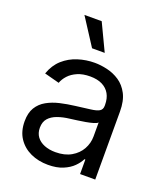

<svg xmlns="http://www.w3.org/2000/svg" viewBox="-140 -851 830 959"><g transform="rotate(20 275.0 -371.0)"><path d="M227.1 11.7Q175.8 11.7 134.3 -7.3Q92.8 -26.4 68.1 -63.2Q43.5 -100.1 43.5 -153.3Q43.5 -198.2 61 -226.8Q78.6 -255.4 108.6 -272.2Q138.7 -289.1 176.3 -297.9Q213.9 -306.6 254.4 -311.5Q302.2 -317.9 333 -321.5Q363.8 -325.2 378.4 -333.7Q393.1 -342.3 393.1 -362.3V-367.7Q393.1 -401.4 379.6 -425.3Q366.2 -449.2 340.1 -462.4Q314 -475.6 275.4 -475.6Q236.8 -475.6 208.5 -463.4Q180.2 -451.2 162.6 -431.9Q145 -412.6 137.7 -391.6L58.1 -412.6Q75.2 -460.9 108.4 -490.5Q141.6 -520 184.8 -533.7Q228 -547.4 273.4 -547.4Q305.2 -547.4 340.3 -539.3Q375.5 -531.2 406 -511Q436.5 -490.7 455.6 -454.3Q474.6 -418 474.6 -361.3V0H394V-77.1H389.2Q379.4 -56.6 358.9 -36.1Q338.4 -15.6 305.7 -2Q272.9 11.7 227.1 11.7ZM240.2 -60.5Q289.6 -60.5 323.7 -80.3Q357.9 -100.1 375.5 -131.8Q393.1 -163.6 393.1 -199.7V-273.9Q387.7 -267.6 370.8 -262.7Q354 -257.8 332 -253.9Q310.1 -250 288.3 -247.1Q266.6 -244.1 251.5 -242.2Q216.3 -238.3 187.7 -228Q159.2 -217.8 142.6 -199Q126 -180.2 126 -148.9Q126 -120.6 140.6 -100.8Q155.3 -81.1 181.2 -70.8Q207 -60.5 240.2 -60.5ZM235.4 -610.8 142.6 -754.4H234.4L302.7 -610.8Z"/></g></svg>

Font: V-Inter
Style: Regular-375
Weight: 375
Designer: Rasmus Andersson
Foundry: rsms
Version: Version 4.000;git-4146feb